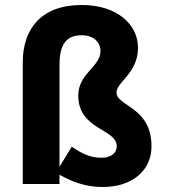

<svg xmlns="http://www.w3.org/2000/svg" viewBox="-20 -736 693 768"><path d="M218 -476C218 -560 246 -595 307 -595C353 -595 382 -568 382 -532C382 -469 293 -442 293 -354C293 -216 447 -222 447 -151C447 -126 427 -105 386 -105C351 -105 320 -115 283 -139L267 -149L218 -69ZM390 12C515 12 586 -59 586 -150C586 -310 446 -310 446 -366C446 -408 532 -443 532 -545C532 -637 450 -716 307 -716C143 -716 71 -619 71 -486V0H218V-37C270 -8 324 12 390 12Z"/></svg>

Font: Falling Sky
Style: Bd+
Weight: 400
Designer: Paul D. Hunt
Foundry: Adobe Systems Incorporated
Version: Version 1.02